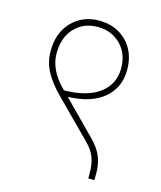

<svg xmlns="http://www.w3.org/2000/svg" viewBox="-93 -689 606 723"><g transform="rotate(15 210.0 -327.5)"><path d="M141.1 -335.4 143.6 -332Q234.4 -333 282.2 -368.9Q330.1 -404.8 331.1 -464.1Q332 -523.4 296.4 -559.6Q260.7 -595.7 206.3 -595.7Q151.9 -595.7 116.7 -559.3Q81.5 -522.9 81.5 -459Q81.5 -395 141.1 -335.4ZM318.8 -35.2V-56.6Q318.8 -91.8 309.1 -117.2Q299.3 -142.6 275.4 -166.5L135.7 -307.1Q96.2 -346.7 76.9 -383.3Q57.6 -419.9 57.6 -462.4Q57.6 -533.7 99.4 -576.9Q141.1 -620.1 205.8 -620.1Q270.5 -620.1 312.5 -578.4Q354.5 -536.6 354.5 -467.8Q354.5 -398.9 305.2 -356.9Q255.9 -314.9 164.6 -312L291 -184.1Q320.3 -154.3 331.5 -125.7Q342.8 -97.2 342.8 -63.5V-35.2Z"/></g></svg>

Font: Yantramanav Thin
Style: Regular
Weight: 250
Version: Version 1.001;PS 1.0;hotconv 1.0.72;makeotf.lib2.5.5900; ttf